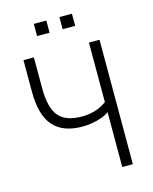

<svg xmlns="http://www.w3.org/2000/svg" viewBox="-129 -966 836 1051"><g transform="rotate(-15 289.0 -441.0)"><path d="M431 0V-311Q414 -298 389 -289Q364 -280 336 -275Q308 -270 279 -270Q168 -270 114 -332Q60 -394 60 -525V-705H119V-531Q119 -419 159 -371.5Q199 -324 291 -324Q330 -324 366 -335Q402 -346 431 -368V-705H491V0ZM311 -813V-882H382V-813ZM166 -813V-882H237V-813Z"/></g></svg>

Font: Nunito Sans 10pt Condensed Light
Style: Regular
Weight: 300
Width: 3
Designer: Vernon Adams
Foundry: Vernon Adams
Version: Version 3.101;gftools[0.9.27]